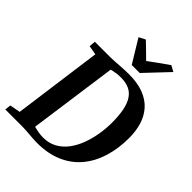

<svg xmlns="http://www.w3.org/2000/svg" viewBox="-286 -1134 1283 1283"><g transform="rotate(45 356.0 -492.5)"><path d="M94 -743H240Q280.5 -744 322.8 -747.5Q365 -751 406 -751Q489.5 -751.5 548 -728.8Q606.5 -706 642.2 -665.2Q678 -624.5 694.5 -569.8Q711 -515 711 -451Q711 -351.5 685.5 -267.8Q660 -184 608.8 -122Q557.5 -60 479.8 -25.8Q402 8.5 297.5 8.5Q281 8.5 262.2 7.2Q243.5 6 223.8 4.2Q204 2.5 184.8 1.2Q165.5 0 147.5 0H-9.5L-4.5 -42.5L70 -56.5L155.5 -686L90 -697.5ZM208.5 -25.5 193.5 -66.5Q200 -63 218.2 -58Q236.5 -53 259.2 -49.2Q282 -45.5 301.5 -45.5Q356.5 -45.5 398.8 -69Q441 -92.5 471 -132.8Q501 -173 520 -224Q539 -275 548.2 -330.5Q557.5 -386 557.5 -439.5Q557.5 -508 547.8 -556.8Q538 -605.5 517.5 -636.8Q497 -668 464.8 -682.8Q432.5 -697.5 387.5 -697.5Q363.5 -697.5 344.8 -695Q326 -692.5 312.5 -689Q299 -685.5 290.5 -681.5L304 -711ZM378 -807.5 278.5 -971 324.5 -994.5Q350.5 -969.5 376.2 -944.5Q402 -919.5 427 -894.5Q461 -920 496 -944.8Q531 -969.5 566 -994L608 -971L453.5 -807.5Z"/></g></svg>

Font: Merriweather 36pt
Style: Bold Italic
Weight: 700
Italic angle: -7.8°
Version: Version 2.101